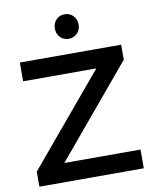

<svg xmlns="http://www.w3.org/2000/svg" viewBox="-98 -996 862 1070"><g transform="rotate(-10 333.0 -461.0)"><path d="M37.1 0V-85L463.9 -594.2H49.8V-700.2H623V-615.2L196.8 -106H627.9V0ZM274.9 -852.1Q274.9 -882.8 293.9 -902.3Q313 -921.9 341.8 -921.9Q370.6 -921.9 389.9 -902.1Q409.2 -882.3 409.2 -852.1Q409.2 -822.3 389.9 -802.7Q370.6 -783.2 341.8 -783.2Q313 -783.2 293.9 -802.7Q274.9 -822.3 274.9 -852.1Z"/></g></svg>

Font: Trueno
Style: Rg
Weight: 400
Designer: Julieta Ulanovsky
Foundry: Julieta Ulanovsky
Version: Version 3.001b